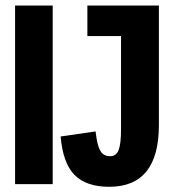

<svg xmlns="http://www.w3.org/2000/svg" viewBox="-20 -679 640 708"><path d="M35.6 -658.7H174.3V0H35.6ZM382.8 9.8Q298.3 9.8 255.1 -33.7Q211.9 -77.1 203.6 -175.8L332.5 -194.3Q337.9 -144.5 349.4 -123.8Q360.8 -103 386.2 -103Q408.7 -103 417.5 -126Q426.3 -148.9 426.3 -202.1V-545.9H302.2V-658.7H565.9V-217.8Q565.9 9.8 382.8 9.8Z"/></svg>

Font: Liberation Mono
Style: Bold
Weight: 700
Monospace: yes
Designer: Steve Matteson
Foundry: Ascender Corporation
Version: Version 2.1.5